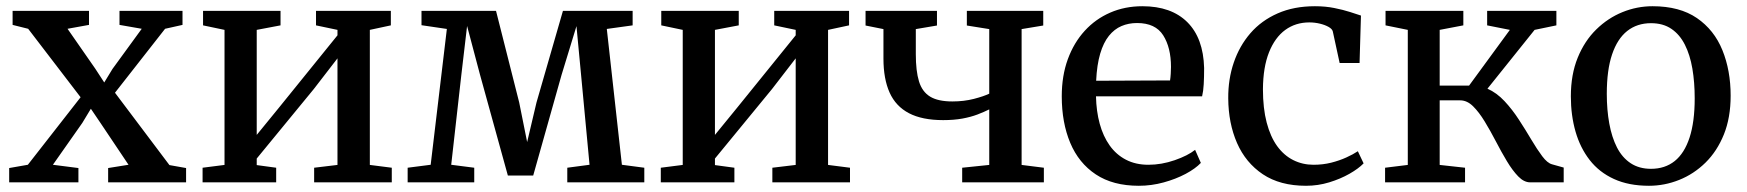

<svg xmlns="http://www.w3.org/2000/svg" viewBox="-20 -586 5614 617"><path d="M69.5 -56.5 239 -273.5 70.5 -493.5 20.5 -506V-551H266V-506L197 -493.5L286 -365.5L315 -321L341.5 -364.5L435.5 -493.5L364 -506V-551H566.5V-506L510.5 -493.5L349.5 -288L524.5 -55.5L578 -46V0H327.5V-46L393 -56.5L303.5 -190L272 -236.5L244.5 -191L150 -56.5L232 -46V0H9.5V-46Z M631 0V-47L701.5 -56V-490L632.5 -504.5V-551H881.5V-504.5L805 -490V-152.5L876 -239.5L1064.5 -472.5V-490L995.5 -504.5V-551H1236V-504.5L1168.5 -490V-56L1239 -47V0H989.5V-47L1064.5 -56V-398.5L988.5 -300L805 -76.5V-55.5L867.5 -47V0Z M1290 0V-47L1364 -56.5L1416 -493L1334.5 -505V-551H1574L1648.5 -256.5L1674 -129.5L1704 -256.5L1789 -551H2013V-504.5L1930 -493L1978.5 -56.5L2050.5 -47V0H1803V-47L1874.5 -56.5L1847.5 -343.5L1832.5 -502L1784.5 -345L1693.5 -22H1612L1522.5 -346L1481 -502.5L1462.5 -345L1430 -56.5L1504 -47V0Z M2103.5 0V-47L2174 -56V-490L2105 -504.5V-551H2354V-504.5L2277.5 -490V-152.5L2348.5 -239.5L2537 -472.5V-490L2468 -504.5V-551H2708.5V-504.5L2641 -490V-56L2711.5 -47V0H2462V-47L2537 -56V-398.5L2461 -300L2277.5 -76.5V-55.5L2340 -47V0Z M3072 0V-47L3159 -56V-234.5Q3143 -226.5 3121.5 -218.2Q3100 -210 3072.8 -205Q3045.5 -200 3011 -200Q2943.5 -200 2901 -222.2Q2858.5 -244.5 2838.8 -288.5Q2819 -332.5 2819 -398V-492.5L2761.5 -504V-551H2991V-504L2923 -492.5V-412Q2923 -358 2933.2 -324.5Q2943.5 -291 2969 -275.5Q2994.5 -260 3040.5 -260Q3077.5 -260 3109.5 -268.2Q3141.5 -276.5 3159 -285V-492.5L3087 -504V-551H3332.5V-504L3263 -492.5V-56L3334.5 -47V0Z M3639.5 11Q3556.5 11 3501.5 -25.5Q3446.5 -62 3419.2 -127Q3392 -192 3392 -276.5Q3392 -342.5 3411.5 -395.8Q3431 -449 3465.8 -487Q3500.5 -525 3547.8 -545.5Q3595 -566 3651 -566Q3744 -566 3795.5 -514.8Q3847 -463.5 3849.5 -367.5Q3849.5 -337.5 3848.2 -315.2Q3847 -293 3843 -276.5H3502Q3503 -228.5 3514 -188.2Q3525 -148 3546 -118.5Q3567 -89 3598.2 -72.8Q3629.5 -56.5 3670.5 -56.5Q3712.5 -56.5 3755 -71.2Q3797.5 -86 3820.5 -104.5L3839 -62.5Q3821.5 -44 3790 -27.2Q3758.5 -10.5 3719.5 0.2Q3680.5 11 3639.5 11ZM3502.5 -326.5 3740 -327.5Q3741.5 -336.5 3742.2 -349Q3743 -361.5 3743 -371Q3743 -433 3718 -472.5Q3693 -512 3634 -512Q3606.5 -512 3583.8 -502.2Q3561 -492.5 3543.5 -470.8Q3526 -449 3515.5 -413.5Q3505 -378 3502.5 -326.5Z M4177 11Q4093.5 11 4038.2 -26Q3983 -63 3955.2 -126.5Q3927.5 -190 3927 -270Q3926.5 -331.5 3944.8 -385Q3963 -438.5 3998.2 -479.2Q4033.5 -520 4085.8 -543Q4138 -566 4205.5 -566Q4239.5 -566 4268 -560.2Q4296.5 -554.5 4318.2 -547.5Q4340 -540.5 4353.5 -536L4349 -383.5H4285L4263 -485Q4261 -493 4249.5 -499.5Q4238 -506 4221.5 -510Q4205 -514 4187.5 -514Q4143.5 -514 4110.2 -489.8Q4077 -465.5 4058 -417.8Q4039 -370 4038.5 -299.5Q4038.5 -238 4050.5 -192.2Q4062.5 -146.5 4084.2 -116.5Q4106 -86.5 4136 -71.5Q4166 -56.5 4201 -56.5Q4231 -56.5 4257.8 -63.2Q4284.5 -70 4306.5 -80Q4328.5 -90 4343.5 -100L4362 -61Q4345.5 -44 4316.5 -27.5Q4287.5 -11 4251.5 0Q4215.5 11 4177 11Z M4431 0V-47L4504 -56V-490L4432.5 -504.5V-551H4682.5V-504.5L4606.5 -490V-311H4701L4832 -490L4759 -504.5V-551H4981.5V-504.5L4911.5 -490L4760 -301Q4789.5 -288 4814.8 -261Q4840 -234 4861.2 -201.2Q4882.5 -168.5 4901 -137.2Q4919.5 -106 4936 -84Q4952.5 -62 4967.5 -58L5005 -47.5V0H4897.5Q4877.5 0 4859 -19Q4840.5 -38 4822.5 -68Q4804.5 -98 4787 -131.8Q4769.5 -165.5 4751.2 -195.5Q4733 -225.5 4713.8 -244.5Q4694.5 -263.5 4672.5 -263.5H4606.5V-56L4688 -47V0Z M5028 -276.5Q5028 -346.5 5050 -400.5Q5072 -454.5 5109.5 -491.2Q5147 -528 5193.8 -547Q5240.5 -566 5290.5 -566Q5377.5 -566 5433 -528Q5488.5 -490 5515 -424.8Q5541.5 -359.5 5541.5 -278.5Q5541.5 -208 5519.8 -154Q5498 -100 5460.5 -63.2Q5423 -26.5 5376 -7.8Q5329 11 5279 11Q5214 11 5166.5 -10.8Q5119 -32.5 5088.5 -71.8Q5058 -111 5043 -163.2Q5028 -215.5 5028 -276.5ZM5285.5 -43.5Q5330.5 -43.5 5361.8 -68.5Q5393 -93.5 5409.5 -144Q5426 -194.5 5426 -270Q5426 -321.5 5418.5 -365.5Q5411 -409.5 5394.5 -442.2Q5378 -475 5351.2 -493.2Q5324.5 -511.5 5285.5 -511.5Q5241 -511.5 5209.2 -486.5Q5177.5 -461.5 5160.5 -411.2Q5143.5 -361 5143.5 -284.5Q5143.5 -233 5151.5 -189Q5159.5 -145 5176.2 -112.2Q5193 -79.5 5220.2 -61.5Q5247.5 -43.5 5285.5 -43.5Z"/></svg>

Font: Merriweather 28pt
Style: Regular
Weight: 400
Version: Version 2.100